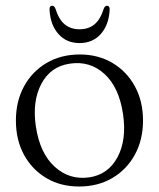

<svg xmlns="http://www.w3.org/2000/svg" viewBox="-20 -652 565 682"><path d="M263.5 -458.5Q329 -458.5 379.8 -428.2Q430.5 -398 459.2 -345.2Q488 -292.5 488 -223.5Q488 -155.5 459 -102.5Q430 -49.5 378.8 -19.5Q327.5 10.5 261 10.5Q195 10.5 144.5 -19.5Q94 -49.5 65.2 -102.2Q36.5 -155 36.5 -224Q36.5 -292 65.2 -345Q94 -398 145.2 -428.2Q196.5 -458.5 263.5 -458.5ZM297 -22Q364.5 -32 397.5 -93.8Q430.5 -155.5 417 -246.5Q403 -342 351.2 -389.2Q299.5 -436.5 228.5 -426Q159.5 -416 126.8 -354Q94 -292 107.5 -202Q122 -107 174.5 -59.5Q227 -12 297 -22ZM262.5 -548Q294 -548 315.2 -565.2Q336.5 -582.5 348.5 -621Q352.5 -631.5 360 -631.5Q370.5 -631.5 369.5 -616.5Q366.5 -563 337.8 -531Q309 -499 262.5 -499Q216.5 -499 187.8 -531Q159 -563 156 -616.5Q155 -631.5 165.5 -631.5Q173 -631.5 177 -621Q189 -582.5 210.2 -565.2Q231.5 -548 262.5 -548Z"/></svg>

Font: Fraunces 72pt Soft Light
Style: Regular
Weight: 300
Version: Version 1.000;[b76b70a41]